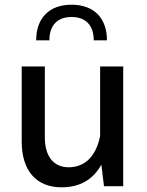

<svg xmlns="http://www.w3.org/2000/svg" viewBox="-20 -799 631 824"><path d="M191.9 -626C191.9 -690.4 226.6 -726.1 287.1 -726.1C347.7 -726.1 382.3 -690.4 382.3 -626H439C439 -722.2 382.3 -778.8 287.1 -778.8C191.9 -778.8 135.3 -722.2 135.3 -626ZM73.2 -190.9C73.2 -67.9 134.8 4.9 244.1 4.9C321.8 4.9 378.9 -27.3 415 -92.3L426.3 0H508.8V-513.7H409.7V-215.3C392.1 -128.9 345.2 -81.1 274.4 -81.1C209.5 -81.1 172.4 -128.9 172.4 -209V-513.7H73.2Z"/></svg>

Font: Estedad Medium
Style: Regular
Weight: 500
Designer: Amin Abedi
Version: Version 7.3